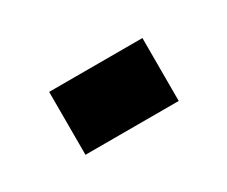

<svg xmlns="http://www.w3.org/2000/svg" viewBox="-36 -159 272 230"><g transform="rotate(-30 100.5 -43.5)"><path d="M36 0V-87H165V0Z"/></g></svg>

Font: Big Shoulders Text Thin Light
Style: Regular
Weight: 300
Version: Version 2.002